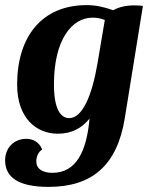

<svg xmlns="http://www.w3.org/2000/svg" viewBox="-35 -512 600 751"><path d="M155 219C325 219 423 135 453 -49L524 -489C514 -490 503 -491 492 -491C456 -491 429 -484 408 -472C374 -484 341 -492 304 -492C129 -492 32 -369 32 -181C32 -49 108 11 191 11C247 11 286 -12 315 -48L314 -36C302 77 265 164 170 164C130 164 107 148 107 119C107 100 116 81 130 73C119 44 94 31 68 31C20 31 -15 66 -15 115C-15 181 36 219 155 219ZM236 -50C203 -50 176 -83 176 -182C176 -358 247 -443 327 -443C344 -443 359 -440 375 -434L346 -262C324 -134 286 -50 236 -50Z"/></svg>

Font: Caladea
Style: Bold Italic
Weight: 700
Italic angle: -9°
Designer: Carolina Giovagnoli and Andres Torresi
Foundry: Carolina Giovagnoli & Andres Torresi
Version: Version 1.001;hotconv 1.0.109;makeotfexe 2.5.65596